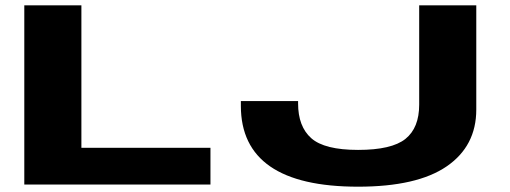

<svg xmlns="http://www.w3.org/2000/svg" viewBox="-20 -695 1920 723"><path d="M71.5 0V-675H286.5V-138.5H772.5V0ZM1328.5 8Q1108 8 997.5 -68.2Q887 -144.5 887 -296.5V-314.5H1102.5V-305.5Q1102.5 -218.5 1152.2 -174.5Q1202 -130.5 1328.5 -130.5Q1455 -130.5 1506.8 -172Q1558.5 -213.5 1558.5 -301V-675H1773.5V-282.5Q1773.5 -145 1662 -68.5Q1550.5 8 1328.5 8Z"/></svg>

Font: Anybody UltraExpanded Regular
Style: Bold
Weight: 700
Width: 9
Designer: Tyler Finck
Foundry: Etcetera Type Company
Version: Version 1.010; ttfautohint (v1.8.3) -l 8 -r 50 -G 200 -x 14 